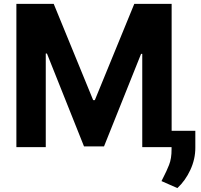

<svg xmlns="http://www.w3.org/2000/svg" viewBox="-20 -747 1020 975"><path d="M63.2 -727.3H252.8L453.1 -238.6H461.6L661.9 -727.3H851.6V0H702.4V-473.4H696.4L508.2 -3.6H406.6L218.4 -475.1H212.4V0H63.2ZM971.9 -82.7V2.1Q972.3 60.4 946.7 115.6Q921.2 170.8 880.7 208.1L800.1 172.6Q802.6 167.6 805 162.6Q807.5 157.7 810 152.7Q825.3 123.6 838.4 90.7Q851.6 57.9 851.2 11V-82.7Z"/></svg>

Font: Inter Zeller
Style: Bold
Weight: 700
Designer: Rasmus Andersson; Joe Bland
Foundry: zeller
Version: Version 3.015;git-dec3a8cb1